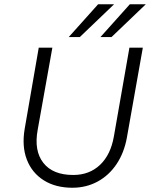

<svg xmlns="http://www.w3.org/2000/svg" viewBox="-20 -874 705 902"><path d="M665 -854 504 -700H452L590 -854ZM516 -854 355 -700H303L441 -854ZM162 -650H226L157 -264Q139 -166 183.5 -109Q228 -52 324 -52Q400 -52 450 -99.5Q500 -147 515 -233L588 -650H651L576 -227Q563 -156 527.5 -103Q492 -50 438.5 -21Q385 8 320 8Q241 8 185.5 -27Q130 -62 106 -124.5Q82 -187 96 -269Z"/></svg>

Font: Overused Grotesk Book
Style: Italic
Weight: 350
Italic angle: -10°
Version: Version 0.003